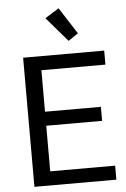

<svg xmlns="http://www.w3.org/2000/svg" viewBox="-63 -1009 692 1053"><g transform="rotate(-5 283.5 -482.0)"><path d="M83 0V-710.9H529.3V-633.8H176.8V-405.3H484.4V-328.1H176.8V-77.1H534.2V0ZM339.4 -781.2 223.6 -916 300.3 -963.9 394 -817.9Z"/></g></svg>

Font: RobotoFlex
Style: Regular
Weight: 400
Designer: Berlow after Robertson
Foundry: Google
Version: Version 2.136